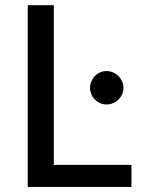

<svg xmlns="http://www.w3.org/2000/svg" viewBox="-20 -738 576 758"><path d="M89.5 0ZM192.5 -87H499V0H89.5V-717.5H192.5ZM467.5 -391Q467.5 -377.5 462 -365.5Q456.5 -353.5 447.5 -344.8Q438.5 -336 426.2 -330.8Q414 -325.5 400.5 -325.5Q387 -325.5 375.2 -330.8Q363.5 -336 354.8 -344.8Q346 -353.5 340.8 -365.5Q335.5 -377.5 335.5 -391Q335.5 -404.5 340.8 -416.8Q346 -429 354.8 -438Q363.5 -447 375.2 -452.2Q387 -457.5 400.5 -457.5Q414 -457.5 426.2 -452.2Q438.5 -447 447.5 -438Q456.5 -429 462 -416.8Q467.5 -404.5 467.5 -391Z"/></svg>

Font: Lato Medium
Style: Regular
Weight: 500
Designer: Lukasz Dziedzic
Foundry: tyPoland Lukasz Dziedzic
Version: Version 2.006; 2014-01-15